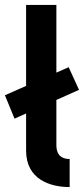

<svg xmlns="http://www.w3.org/2000/svg" viewBox="-22 -760 341 780"><path d="M37 -278 84 -299V-148C84 -31 182 0 261 0V-114C239 -114 207 -121 207 -171V-354L299 -395L257 -487L207 -465V-740H84V-411L-2 -373Z"/></svg>

Font: Easer Grotesk Medium
Style: Regular
Weight: 500
Designer: Boardeaser, Bonnie Shaver-Troup, Thomas Jockin
Foundry: Lexend
Version: Version 1.001;Glyphs 3.1.2 (3151)